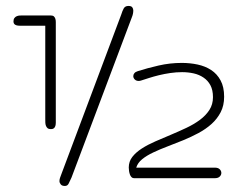

<svg xmlns="http://www.w3.org/2000/svg" viewBox="-20 -594 807 640"><path d="M166 -197.8Q166 -191.4 166 -185.3Q166 -179.2 164.6 -174.3Q163.1 -169.4 159.7 -166.5Q156.2 -163.6 149.9 -163.6Q142.6 -163.6 138.9 -166.5Q135.3 -169.4 133.3 -174.3Q131.3 -179.2 131.1 -185.3Q130.9 -191.4 130.9 -197.8V-508.3H55.7Q50.8 -508.3 45.4 -508.3Q40 -508.3 35.4 -509.5Q30.8 -510.7 27.8 -513.7Q24.9 -516.6 24.9 -522.5Q24.9 -529.8 28.1 -533.9Q31.2 -538.1 35.9 -540Q40.5 -542 45.7 -542.2Q50.8 -542.5 54.7 -542.5H148.9Q156.2 -542.5 159.7 -539.3Q163.1 -536.1 164.6 -531.2Q166 -526.4 166 -520.3Q166 -514.2 166 -508.3ZM218.3 -2Q212.9 9.3 209 17.6Q205.1 25.9 196.3 25.9Q186.5 25.9 182.4 20.5Q178.2 15.1 178.2 9.8Q178.2 4.4 179.9 -0.7Q181.6 -5.9 184.1 -12.2L384.3 -545.9Q387.7 -557.1 392.3 -565.7Q397 -574.2 408.2 -574.2Q417.5 -574.2 420.9 -569.6Q424.3 -564.9 424.3 -559.1Q424.3 -553.7 423.1 -547.9Q421.9 -542 419.4 -536.1ZM450.7 -325.7Q446.3 -324.2 442.4 -324.2Q434.1 -324.2 429.2 -329.1Q424.3 -334 424.3 -340.3Q424.3 -345.7 428 -350.1Q431.6 -354.5 439.5 -356.9Q470.2 -366.7 508.3 -375.5Q546.4 -384.3 585.9 -384.3Q613.3 -384.3 638.7 -378.9Q664.1 -373.5 683.8 -360.6Q703.6 -347.7 715.3 -325.9Q727.1 -304.2 727.1 -271.5Q727.1 -242.2 715.6 -220Q704.1 -197.8 685.1 -180.7Q666 -163.6 641.4 -150.4Q616.7 -137.2 590.6 -126.5Q564.5 -115.7 538.6 -106Q512.7 -96.2 491 -85.9Q469.2 -75.7 454.1 -63.5Q439 -51.3 434.1 -35.2H695.8Q707 -35.2 712.4 -29.8Q717.8 -24.4 717.8 -17.6Q717.8 -10.7 712.4 -5.4Q707 0 695.8 0H426.8Q421.9 0 418.5 -3.4Q415 -6.8 413.1 -12.2Q411.1 -17.6 410.2 -23.7Q409.2 -29.8 409.2 -35.6Q409.2 -55.7 421.1 -71Q433.1 -86.4 452.9 -99.1Q472.7 -111.8 498 -122.8Q523.4 -133.8 549.6 -144.8Q575.7 -155.8 601.1 -167.7Q626.5 -179.7 646.2 -194.3Q666 -209 678 -227.5Q689.9 -246.1 689.9 -270Q689.9 -293.9 681.4 -309.8Q672.9 -325.7 658.4 -335.4Q644 -345.2 625.5 -349.4Q606.9 -353.5 586.9 -353.5Q567.4 -353.5 547.6 -350.6Q527.8 -347.7 509.8 -343.3Q491.7 -338.9 476.6 -334Q461.4 -329.1 450.7 -325.7Z"/></svg>

Font: Gruppo
Style: Regular
Weight: 400
Foundry: Vernon Adams
Version: Version 1.000